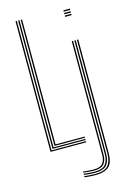

<svg xmlns="http://www.w3.org/2000/svg" viewBox="-146 -867 755 1136"><g transform="rotate(-15 231.0 -299.0)"><path d="M70 0V-800H78V-7H289V0ZM86 -14V-800H94V-21H289V-14ZM102 -28V-800H110V-35H289V-28ZM360.2 -781V-789H400.2V-781ZM360.2 -749V-757H400.2V-749ZM360.2 -765V-773H400.2V-765ZM290.5 202Q278.8 202 257.2 200.6Q235.8 199.2 225.5 197V190Q236.5 192.2 258.1 193.6Q279.8 195 290.5 195Q349.5 195 371 169.6Q392.5 144.2 392.5 98V-600H400.5V98Q400.5 153.8 374.5 177.9Q348.5 202 290.5 202ZM290.5 188Q277.8 188 256.6 186.4Q235.5 184.8 225.5 183V176Q236.8 177.8 257.4 179.4Q278 181 290.5 181Q341.8 181 359.2 157.9Q376.8 134.8 376.8 97.8V-600H384.8V97.8Q384.8 140.2 364.8 164.1Q344.8 188 290.5 188ZM290.5 174Q277.8 174 257.1 172.4Q236.5 170.8 225.5 169V162Q237.2 164.5 258.2 165.8Q279.2 167 290.5 167Q330.8 167 345.8 147.8Q360.8 128.5 360.8 97.5V-600H368.8V97.5Q368.8 132.5 352 153.2Q335.2 174 290.5 174Z"/></g></svg>

Font: Big Shoulders Inline Text Thin
Style: Regular
Weight: 100
Designer: Patric King
Foundry: XO Type Co
Version: Version 2.002